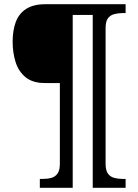

<svg xmlns="http://www.w3.org/2000/svg" viewBox="-20 -780 657 911"><path d="M169 111V69H182Q205 69 223.5 64Q242 59 253 43.5Q264 28 264 -3V-386H193Q135 -386 101.5 -413.5Q68 -441 54 -485.5Q40 -530 40 -582Q40 -636 55 -676Q70 -716 104.5 -738Q139 -760 195 -760H576V-718H563Q541 -718 522 -713Q503 -708 492 -693Q481 -678 481 -646V-3Q481 28 492 43.5Q503 59 522 64Q541 69 563 69H576V111H420V-709H325V111Z"/></svg>

Font: Noto Serif Armenian
Style: Regular
Weight: 400
Designer: Monotype Design Team
Foundry: Monotype Imaging Inc.
Version: Version 2.007